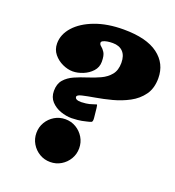

<svg xmlns="http://www.w3.org/2000/svg" viewBox="-141 -881 923 1013"><g transform="rotate(20 320.0 -375.0)"><path d="M363.5 -247Q379.5 -250.5 387.2 -253.8Q395 -257 393 -277.5L387.5 -330.5Q385.5 -350.5 382 -349.8Q378.5 -349 364 -344Q344 -337 326.2 -335Q308.5 -333 300 -333Q282.5 -333 274 -337.5Q265.5 -342 265.5 -350.5Q265.5 -361 292.5 -367.2Q319.5 -373.5 362.2 -380.8Q405 -388 452.8 -400.5Q500.5 -413 543.2 -435.8Q586 -458.5 613 -496Q640 -533.5 640 -590Q640 -672.5 574.8 -721.2Q509.5 -770 381 -770Q290 -770 221 -744Q152 -718 113.5 -675Q75 -632 75 -581Q75 -547 95.2 -522Q115.5 -497 145 -483.5Q174.5 -470 202 -470Q229.5 -470 259.2 -482Q289 -494 309.5 -516.5Q330 -539 330 -570Q330 -605.5 319.8 -621.5Q309.5 -637.5 299.2 -645.2Q289 -653 289 -663Q289 -669 297.5 -673.5Q306 -678 320 -680.5Q334 -683 351 -683Q388 -683 408.5 -661.8Q429 -640.5 429 -600Q429 -558 408.5 -533Q388 -508 355.8 -493Q323.5 -478 287 -466.5Q250.5 -455 218.2 -440.8Q186 -426.5 165.5 -403Q145 -379.5 145 -340Q145 -304 166.5 -281Q188 -258 219.2 -247Q250.5 -236 281 -236Q292.5 -236 314.5 -238Q336.5 -240 363.5 -247ZM134 -100Q134 -67 150.2 -39.8Q166.5 -12.5 193.8 3.8Q221 20 254 20Q287 20 314.2 3.8Q341.5 -12.5 357.8 -39.8Q374 -67 374 -100Q374 -133 357.8 -160.2Q341.5 -187.5 314.2 -203.8Q287 -220 254 -220Q221 -220 193.8 -203.8Q166.5 -187.5 150.2 -160.2Q134 -133 134 -100Z"/></g></svg>

Font: Besley Black
Style: Italic
Weight: 900
Italic angle: -13°
Designer: Owen Earl
Foundry: indestructible type*
Version: Version 2.001